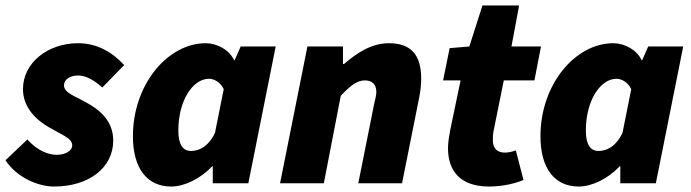

<svg xmlns="http://www.w3.org/2000/svg" viewBox="-26 -670 2526 702"><path d="M172 12C298 12 388 -56 388 -156C388 -230 336 -270 288 -296C250 -318 208 -330 208 -358C208 -378 228 -394 260 -394C290 -394 322 -374 348 -350L428 -432C386 -478 330 -512 260 -512C148 -512 58 -440 58 -344C58 -278 105 -232 154 -204C206 -174 238 -164 238 -138C238 -118 212 -104 182 -104C152 -104 113 -117 74 -160L-6 -84C37 -19 115 12 172 12Z M600 12C648 12 706 -16 750 -62H752V0H882L982 -500H854L832 -450H830C812 -488 768 -512 726 -512C588 -512 460 -362 460 -172C460 -54 512 12 600 12ZM672 -118C644 -118 626 -140 626 -192C626 -304 680 -382 738 -382C756 -382 780 -370 792 -344L760 -184C734 -130 698 -118 672 -118Z M998 0H1158L1220 -320C1256 -358 1280 -376 1308 -376C1334 -376 1350 -362 1350 -334C1350 -322 1346 -308 1342 -290L1284 0H1444L1506 -310C1511 -334 1514 -360 1514 -382C1514 -468 1478 -512 1396 -512C1332 -512 1278 -476 1232 -436H1228V-500H1098Z M1762 12C1814 12 1860 0 1888 -12L1860 -120C1848 -116 1834 -112 1820 -112C1794 -112 1776 -126 1776 -156C1776 -166 1776 -176 1778 -188L1816 -376H1928L1952 -500H1844L1872 -650H1738L1690 -500L1618 -494L1594 -376H1658L1620 -194C1616 -172 1612 -150 1612 -128C1612 -46 1656 12 1762 12Z M2090 12C2138 12 2196 -16 2240 -62H2242V0H2372L2472 -500H2344L2322 -450H2320C2302 -488 2258 -512 2216 -512C2078 -512 1950 -362 1950 -172C1950 -54 2002 12 2090 12ZM2162 -118C2134 -118 2116 -140 2116 -192C2116 -304 2170 -382 2228 -382C2246 -382 2270 -370 2282 -344L2250 -184C2224 -130 2188 -118 2162 -118Z"/></svg>

Font: Source Sans Pro Black
Style: Italic
Weight: 900
Italic angle: -11°
Designer: Paul D. Hunt
Foundry: Adobe Systems Incorporated
Version: Version 3.006;hotconv 1.0.111;makeotfexe 2.5.65597